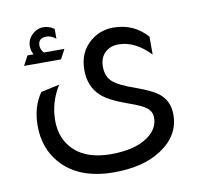

<svg xmlns="http://www.w3.org/2000/svg" viewBox="-77 -574 881 845"><g transform="rotate(-10 363.5 -151.5)"><path d="M57 -340 80 -383H107Q97 -401 97 -421Q97 -450 119 -471.5Q141 -493 170 -493Q195 -493 218 -477V-433Q197 -450 176 -450Q139 -450 139 -416Q139 -399 153 -383H245L222 -340ZM623 -291Q556 -361 483 -361Q444 -361 421 -338Q398 -315 398 -276Q398 -233 424 -209Q450 -185 525 -159Q600 -132 627 -108Q667 -74 667 -15Q667 79 578 137Q497 190 367 190Q209 190 129 98Q70 30 70 -70Q70 -154 112 -214L195 -232Q150 -161 150 -79Q150 7 208 59Q265 109 367 109Q476 109 535 66Q581 32 581 -16Q581 -43 560.5 -60Q540 -77 479 -98Q395 -128 363 -158Q315 -202 315 -276Q315 -357 372 -403Q416 -438 472 -438Q564 -438 623 -371Z"/></g></svg>

Font: Space Grotesk Medium
Style: Regular
Weight: 500
Designer: Florian Karsten
Foundry: Florian Karsten
Version: Version 2.000